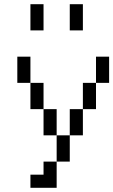

<svg xmlns="http://www.w3.org/2000/svg" viewBox="-20 -895 540 915"><path d="M187.5 -62.5H125V0H250Q250 0 250 -125H187.5ZM250 -125H312.5Q312.5 -125 312.5 -250H250Q250 -250 250 -125ZM250 -250Q250 -250 250 -375H187.5Q187.5 -375 187.5 -250ZM312.5 -250H375Q375 -250 375 -375H312.5Q312.5 -375 312.5 -250ZM187.5 -375Q187.5 -375 187.5 -500H125Q125 -500 125 -375ZM375 -375H437.5Q437.5 -375 437.5 -500H375Q375 -500 375 -375ZM125 -500Q125 -500 125 -625H62.5Q62.5 -625 62.5 -500ZM437.5 -500H500Q500 -500 500 -625H437.5Q437.5 -625 437.5 -500ZM125 -875Q125 -875 125 -750H187.5Q187.5 -750 187.5 -875ZM312.5 -875Q312.5 -875 312.5 -750H375Q375 -750 375 -875Z"/></svg>

Font: CalcUnifontExMono
Style: Regular
Weight: 500
Version: Version 15.0.06